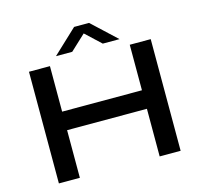

<svg xmlns="http://www.w3.org/2000/svg" viewBox="-121 -1008 1198 1141"><g transform="rotate(-15 477.5 -437.5)"><path d="M103 0V-687H232V-407H723V-687H852V0H723V-293H232V0ZM282 -735 431 -875H523L673 -735H570L448 -849H504L382 -735Z"/></g></svg>

Font: Archivo Expanded Medium
Style: Regular
Weight: 500
Width: 7
Designer: Hector Gatti
Foundry: Omnibus-Type
Version: Version 2.001